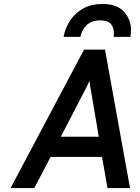

<svg xmlns="http://www.w3.org/2000/svg" viewBox="-20 -951 709 971"><path d="M33.5 0 405 -700H511L637.5 0H523.5L496 -157.5H236L153.5 0ZM287.5 -259.5H479.5L441.5 -484Q440 -491 438 -502.5Q436 -514 434.5 -525.5Q433 -537 432.5 -542.5Q430 -536.5 425 -525.8Q420 -515 414.8 -504Q409.5 -493 405 -486ZM301.5 -764.5Q309.5 -809 334.5 -847Q359.5 -885 400.8 -908Q442 -931 498 -931Q571 -931 606.8 -892Q642.5 -853 642.5 -799.5Q642.5 -791 641.8 -782.2Q641 -773.5 639.5 -764.5H554.5Q555.5 -768.5 555.8 -772.8Q556 -777 556 -781Q556 -811 541.2 -829.5Q526.5 -848 486 -848Q443 -848 418 -823.5Q393 -799 386.5 -764.5Z"/></svg>

Font: Overpass SemiBold
Style: Italic
Weight: 600
Italic angle: -10°
Designer: Delve Withrington, Dave Bailey, Thomas Jockin
Foundry: Delve Fonts LLC
Version: Version 4.000